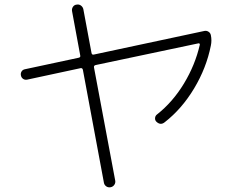

<svg xmlns="http://www.w3.org/2000/svg" viewBox="-20 -784 1040 847"><path d="M99.6 -432.6Q89.8 -430.7 82 -436Q74.2 -441.4 72.3 -451.2Q70.3 -460.9 75.2 -468.8Q80.1 -476.6 89.8 -478.5L327.1 -529.3Q335.9 -531.2 334 -539.1L297.9 -734.4Q295.9 -745.1 301.8 -753.9Q307.6 -762.7 318.4 -763.7Q329.1 -765.6 337.4 -759.3Q345.7 -752.9 347.7 -743.2L383.8 -549.8Q385.7 -542 392.6 -543L881.8 -647.5Q891.6 -649.4 899.9 -644Q908.2 -638.7 910.2 -628.9Q915 -605.5 910.2 -583Q890.6 -484.4 836.4 -394Q782.2 -303.7 707 -245.1Q688.5 -229.5 669.9 -247.1Q663.1 -253.9 664.1 -263.7Q665 -273.4 672.9 -279.3Q742.2 -334 791.5 -415.5Q840.8 -497.1 861.3 -585.9Q862.3 -588.9 860.4 -591.3Q858.4 -593.8 855.5 -592.8L402.3 -497.1Q393.6 -495.1 394.5 -487.3L488.3 12.7Q490.2 22.5 484.4 31.2Q478.5 40 467.8 42Q457 43.9 448.7 38.1Q440.4 32.2 438.5 22.5L345.7 -475.6Q343.8 -484.4 335.9 -483.4Z"/></svg>

Font: Rounded-X Mgen+ 1m light
Style: Regular
Weight: 200
Designer: [Source Han Sans]
Ryoko NISHIZUKA  (kana & ideographs); Paul D. Hunt (Latin, Greek & Cyrillic); Wenlong ZHANG  (bopomofo
Version: Version 1.059.20150602